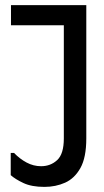

<svg xmlns="http://www.w3.org/2000/svg" viewBox="-20 -720 408 752"><path d="M318 -178Q318 -103 295 -62Q272 -21 235 -4.5Q198 12 154 12Q104 12 72 -3Q40 -18 22 -34V-121H35Q57 -98 84 -83.5Q111 -69 141 -69Q178 -69 204 -93Q230 -117 230 -178V-700H318ZM23 -700H276V-621H23Z"/></svg>

Font: Phudu Light
Style: Regular
Weight: 400
Version: Version 1.005;gftools[0.9.23]